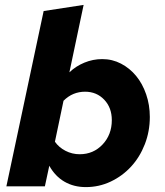

<svg xmlns="http://www.w3.org/2000/svg" viewBox="-20 -760 671 783"><path d="M591 -283Q591 -224 570.5 -171.5Q550 -119 514.5 -80.5Q479 -42 431.5 -19.5Q384 3 330 3Q281 3 243 -19Q205 -41 181 -84L163 0H6L158 -715L321 -740L263 -465Q289 -490 324 -504.5Q359 -519 397 -519Q438 -519 473.5 -500.5Q509 -482 535 -450.5Q561 -419 576 -375.5Q591 -332 591 -283ZM327 -386Q302 -386 280 -377Q258 -368 239 -349L204 -182Q220 -159 247 -145Q274 -131 305 -131Q361 -131 398.5 -171Q436 -211 436 -270Q436 -321 405 -353.5Q374 -386 327 -386Z"/></svg>

Font: Red Hat Text
Style: Bold Italic
Weight: 700
Italic angle: -12°
Designer: Pentagram / MCKL
Foundry: Pentagram / MCKL
Version: Version 1.003; Red Hat Text Bold Italic